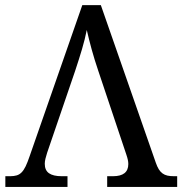

<svg xmlns="http://www.w3.org/2000/svg" viewBox="-20 -734 716 754"><path d="M376 -713.9 591.8 -95.2Q597.2 -79.6 603.5 -69.3Q609.9 -59.1 618.2 -53Q626.5 -46.9 637.5 -44.4Q648.4 -42 663.1 -42H675.8V0H400.9V-42H423.8Q483.9 -42 483.9 -89.8Q483.9 -98.1 481.9 -106.9Q480 -115.7 476.1 -127L366.2 -455.1Q351.1 -499.5 340.1 -539.6Q329.1 -579.6 320.8 -616.2Q313.5 -579.6 302 -540.8Q290.5 -502 274.9 -455.1L165 -133.8Q161.1 -122.1 158.4 -110.6Q155.8 -99.1 155.8 -90.8Q155.8 -65.4 172.4 -53.7Q189 -42 222.2 -42H245.1V0H1V-42H20Q34.7 -42 45.4 -45.2Q56.2 -48.3 64.7 -56.9Q73.2 -65.4 80.6 -80.6Q87.9 -95.7 96.2 -120.1L303.2 -713.9Z"/></svg>

Font: Noto Serif
Style: Regular
Weight: 400
Designer: Monotype Design team
Foundry: Monotype Imaging Inc.
Version: Version 1.02